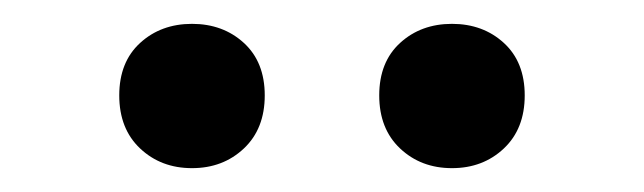

<svg xmlns="http://www.w3.org/2000/svg" viewBox="-20 -747 540 161"><path d="M202 -667Q202 -639 184.5 -622.5Q167 -606 141 -606Q115 -606 97.5 -622.5Q80 -639 80 -667Q80 -695 97.5 -711Q115 -727 141 -727Q167 -727 184.5 -711Q202 -695 202 -667ZM420 -667Q420 -639 402.5 -622.5Q385 -606 359 -606Q333 -606 315.5 -622.5Q298 -639 298 -667Q298 -695 315.5 -711Q333 -727 359 -727Q385 -727 402.5 -711Q420 -695 420 -667Z"/></svg>

Font: Roboto Serif 28pt
Style: Regular
Weight: 400
Designer: Greg Gazdowicz
Foundry: Commercial Type
Version: Version 1.008